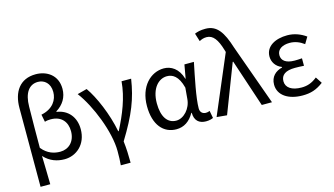

<svg xmlns="http://www.w3.org/2000/svg" viewBox="-107 -1185 3062 1761"><g transform="rotate(-15 1424.5 -304.5)"><path d="M89 200H181C179 108 178 22 175 -70C231 -8 301 13 369 13C479 13 582 -70 582 -216C582 -330 515 -411 408 -426V-431C476 -473 516 -536 516 -617C516 -747 417 -809 312 -809C160 -809 89 -699 89 -549ZM348 -64C291 -64 228 -81 175 -147C175 -279 176 -407 178 -537C179 -666 229 -736 314 -736C374 -736 427 -694 427 -610C427 -538 383 -460 268 -437L282 -366C300 -372 319 -374 338 -374C441 -374 491 -308 491 -221C491 -121 427 -64 348 -64Z M851 200H944C944 137 941 60 933 -5C1067 -223 1120 -360 1148 -543H1057C1045 -391 984 -244 914 -108H909C877 -277 797 -462 729 -557L638 -533C747 -389 856 -116 856 65C856 125 855 150 851 200Z M1431 13C1502 13 1559 -24 1600 -97H1604C1604 -22 1647 13 1711 13C1743 13 1766 6 1780 -1L1767 -71C1756 -66 1742 -63 1730 -63C1700 -63 1676 -82 1676 -119C1676 -218 1715 -400 1744 -543H1654L1631 -414H1628C1598 -517 1528 -557 1461 -557C1335 -557 1223 -448 1223 -262C1223 -83 1308 13 1431 13ZM1450 -64C1366 -64 1317 -136 1317 -263C1317 -406 1391 -480 1470 -480C1521 -480 1577 -453 1607 -335L1598 -232C1592 -140 1521 -64 1450 -64Z M1911 9 2088 -451H2093L2243 0H2340L2134 -574C2085 -730 2032 -809 1924 -809C1876 -809 1847 -801 1821 -790L1845 -713C1864 -723 1884 -732 1914 -732C1976 -732 2013 -678 2043 -578L2050 -555L1814 0Z M2629 13C2705 13 2761 -4 2827 -54L2787 -115C2736 -74 2691 -60 2638 -60C2546 -60 2491 -97 2491 -158C2491 -218 2535 -250 2625 -250C2652 -250 2678 -249 2710 -247V-318C2683 -316 2663 -315 2641 -315C2554 -315 2517 -350 2517 -399C2517 -455 2569 -484 2636 -484C2686 -484 2730 -467 2772 -436L2809 -498C2759 -534 2699 -557 2633 -557C2522 -557 2426 -509 2426 -410C2426 -359 2456 -310 2512 -289V-284C2450 -269 2400 -227 2400 -150C2400 -49 2494 13 2629 13Z"/></g></svg>

Font: Noto Sans Mono CJK SC
Style: Regular
Weight: 400
Designer: Ryoko NISHIZUKA 西塚涼子 (kana, bopomofo & ideographs); Paul D. Hunt (Latin, Greek & Cyrillic); Sandoll Communications 산돌커뮤니
Foundry: Adobe
Version: Version 2.004;hotconv 1.0.118;makeotfexe 2.5.65603